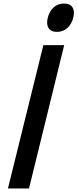

<svg xmlns="http://www.w3.org/2000/svg" viewBox="-20 -1065 438 1085"><path d="M342.8 -810.1 144 0H24.9L225.1 -810.1ZM250 -964.8Q258.8 -1001 282.7 -1022.9Q306.6 -1044.9 341.8 -1044.9Q376.5 -1044.9 389.9 -1022.9Q403.3 -1001 394 -964.8Q384.8 -928.7 360.4 -906.7Q335.9 -884.8 301.8 -884.8Q267.6 -884.8 254.2 -906.7Q240.7 -928.7 250 -964.8Z"/></svg>

Font: Sinkin Sans 500 Medium Italic
Style: Regular
Weight: 500
Italic angle: -112°
Designer: Keith Bates
Foundry: K-Type
Version: Sinkin Sans (version 1.0)  by Keith Bates   •   © 2014   www